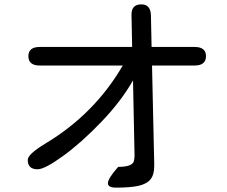

<svg xmlns="http://www.w3.org/2000/svg" viewBox="-20 -801 1040 879"><path d="M110 -544Q110 -586 162 -586H585L582 -732Q581 -781 627 -781Q670 -781 671 -730L674 -586H871Q923 -586 923 -544Q923 -501 871 -501H676L686 -54V-40Q686 -1 669 20Q652 41 615 49.5Q578 58 511 58Q474 58 474 38Q474 16 521 -37Q591 -37 594 -68L596 -86L589 -433Q535 -338 444.5 -243.5Q354 -149 269.5 -87.5Q185 -26 152 -26Q107 -26 107 -69Q107 -95 188 -144Q413 -279 542 -501H162Q110 -501 110 -544Z"/></svg>

Font: 寒蝉全圆体
Style: Regular
Weight: 400
Designer: Warren2060
      Designed by Motoya company      

      [Varela Round]
      Joe Prince(Latin component); Avraham Cornf
Foundry: ChillType
Version: Version 3.200